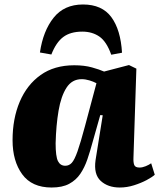

<svg xmlns="http://www.w3.org/2000/svg" viewBox="-20 -822 710 856"><path d="M575 -119Q574 -98 578.5 -86.5Q583 -75 602 -75Q615 -75 629.5 -81Q644 -87 654 -94L670 -43Q658 -32 633.5 -19Q609 -6 577.5 4Q546 14 514 14Q461 14 429 -15.5Q397 -45 406 -108L438 -308L427 -309L393 -189Q382 -148 369.5 -111.5Q357 -75 338 -47Q319 -19 288.5 -2.5Q258 14 210 14Q122 14 79 -45Q36 -104 36 -197Q36 -293 68 -368.5Q100 -444 161 -487.5Q222 -531 311 -531Q356 -531 390 -521.5Q424 -512 444 -503L555 -532L588 -516ZM271 -83Q288 -83 300 -96Q312 -109 325.5 -147Q339 -185 359 -260L410 -451Q397 -458 379 -463.5Q361 -469 344 -469Q301 -469 276.5 -431Q252 -393 241 -328Q230 -263 228 -183Q228 -124 238.5 -103.5Q249 -83 271 -83ZM350 -802Q435 -802 476.5 -745.5Q518 -689 524 -587L476 -578Q455 -637 423 -659Q391 -681 347 -681Q294 -681 262 -657Q230 -633 209 -579L158 -588Q172 -684 219 -743Q266 -802 350 -802Z"/></svg>

Font: Literata 36pt ExtraBold
Style: Italic
Weight: 800
Italic angle: -2°
Designer: Latin by Veronika Burian and Jose Scaglione. Greek by Irene Vlachou. Cyrillic by Vera Evstafieva
Foundry: TypeTogether
Version: Version 3.002